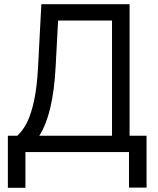

<svg xmlns="http://www.w3.org/2000/svg" viewBox="-20 -727 754 918"><path d="M17.6 -78.1V170.9H101.6V0H596.7V169.9H680.7V-78.1H599.6V-707H177.7L162.1 -409.2C158.9 -344.7 152.5 -290.5 143.1 -246.6C133.6 -202.6 122.2 -167.5 108.9 -141.1C95.5 -114.7 80.1 -93.8 62.5 -78.1ZM515.6 -78.1H168C190.1 -112.6 207.7 -157.4 220.7 -212.4C233.7 -267.4 242.2 -333 246.1 -409.2L257.8 -628.9H515.6Z"/></svg>

Font: Pretendard Variable
Style: Regular
Weight: 400
Designer: Base glyphs from Inter by Rasmus Andersson; Hangeul glyphs from Noto Sans CJK(Source Han Sans) by Jang Soo-young and Kan
Foundry: Kil Hyung-jin
Version: Version 1.309;Glyphs 3.2 (3225)